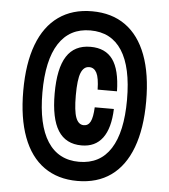

<svg xmlns="http://www.w3.org/2000/svg" viewBox="-54 -830 757 859"><g transform="rotate(5 325.0 -400.0)"><path d="M325 -19Q237 -19 175 -63Q113 -107 81 -192.5Q49 -278 49 -400Q49 -523 81 -608Q113 -693 175 -737Q237 -781 325 -781Q414 -781 475.5 -737Q537 -693 569 -608Q601 -523 601 -400Q601 -278 569 -192.5Q537 -107 475.5 -63Q414 -19 325 -19ZM325 -105Q419 -105 467 -180Q515 -255 515 -400Q515 -546 467 -620.5Q419 -695 325 -695Q232 -695 183.5 -620Q135 -545 135 -400Q135 -255 183.5 -180Q232 -105 325 -105ZM460 -354Q457 -267 424 -223Q391 -179 330 -179Q259 -179 224.5 -233.5Q190 -288 190 -400Q190 -513 225 -567.5Q260 -622 332 -622Q399 -622 432 -576.5Q465 -531 467 -434H380Q379 -487 367.5 -509Q356 -531 334 -531Q309 -531 297 -501Q285 -471 285 -400Q285 -330 296.5 -300Q308 -270 332 -270Q352 -270 362 -289.5Q372 -309 374 -354Z"/></g></svg>

Font: Martian Mono SemiCondensed Medium
Style: Regular
Weight: 500
Width: 4
Designer: Roman Shamin
Foundry: Evil Martians
Version: Version 1.000